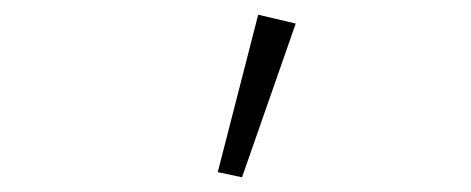

<svg xmlns="http://www.w3.org/2000/svg" viewBox="-20 -801 640 261"><path d="M309 -560 276 -567 331 -781 382 -769Z"/></svg>

Font: Source Code Pro Light
Style: Regular
Weight: 300
Monospace: yes
Designer: Paul D. Hunt, Teo Tuominen
Foundry: Adobe Systems Incorporated
Version: Version 2.030;PS 1.000;hotconv 16.6.51;makeotf.lib2.5.65220